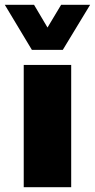

<svg xmlns="http://www.w3.org/2000/svg" viewBox="-49 -781 396 801"><path d="M50 0V-510H248V0ZM327 -761 213 -573H84L-29 -761H93L186 -604H112L206 -761Z"/></svg>

Font: Chivo Medium Black
Style: Regular
Weight: 900
Version: Version 2.002